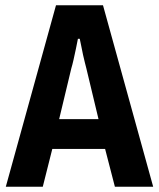

<svg xmlns="http://www.w3.org/2000/svg" viewBox="-20 -707 602 727"><path d="M2 0 192 -687H370L560 0H415L378 -143H178L142 0ZM204 -256H353L307 -448Q305 -456 301.5 -469.5Q298 -483 294.5 -499Q291 -515 288 -531Q285 -547 282 -560H275Q272 -544 267.5 -522.5Q263 -501 258.5 -481Q254 -461 250 -448Z"/></svg>

Font: Archivo Condensed
Style: Bold
Weight: 700
Width: 3
Designer: Hector Gatti
Foundry: Omnibus-Type
Version: Version 2.001